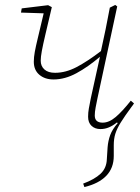

<svg xmlns="http://www.w3.org/2000/svg" viewBox="-20 -511 569 778"><path d="M387 12Q365 12 351 -1Q337 -14 337 -38Q337 -55 340 -71.5Q343 -88 348 -113L385 -281Q337 -240 290 -214.5Q243 -189 197 -189Q162 -189 139.5 -208Q117 -227 117 -261Q117 -279 121 -301Q125 -323 134 -360Q143 -397 157 -457L65 -460L68 -477L175 -490L190 -482Q174 -414 164 -371.5Q154 -329 149.5 -304.5Q145 -280 145 -265Q145 -243 160 -229.5Q175 -216 203 -216Q246 -216 290 -239Q334 -262 389 -304Q399 -348 408 -392.5Q417 -437 425 -480L447 -491L455 -485L375 -113Q371 -94 367.5 -75.5Q364 -57 364 -43Q364 -14 396 -14Q422 -14 449 -37Q476 -60 510 -103L523 -92Q521 -88 518 -84.5Q515 -81 513 -78Q485 -40 469.5 -15Q454 10 447.5 30.5Q441 51 441 77V121Q441 170 410.5 201.5Q380 233 322 247L317 233Q363 216 387.5 193Q412 170 413 133L416 86Q418 60 426.5 36.5Q435 13 457 -12L454 -15Q438 -2 421.5 5Q405 12 387 12Z"/></svg>

Font: Source Serif 4 SmText ExtraLight
Style: Italic
Weight: 200
Italic angle: -12°
Designer: Frank Grießhammer
Foundry: Adobe
Version: Version 4.005;hotconv 1.1.0;makeotfexe 2.6.0